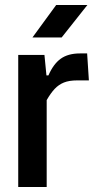

<svg xmlns="http://www.w3.org/2000/svg" viewBox="-20 -749 400 769"><path d="M53 0V-529H158L166 -447H174Q194 -493 223.5 -514Q253 -535 300 -535H329L336 -427H289Q257 -427 236 -418.5Q215 -410 199 -393Q183 -376 167 -348V0ZM110 -599 205 -729H330L227 -599Z"/></svg>

Font: Hubot Sans Medium
Style: Regular
Weight: 500
Designer: Deni Anggara
Foundry: GitHub, Inc., Subsidiary of Microsoft Corporation
Version: Version 2.000